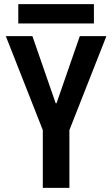

<svg xmlns="http://www.w3.org/2000/svg" viewBox="-20 -904 540 924"><path d="M186 0V-278L8 -730H136L248 -407H252L364 -730H492L314 -278V0ZM68 -791V-884H432V-791Z"/></svg>

Font: M PLUS 1 Code SemiBold
Style: Regular
Weight: 600
Designer: Coji Morishita
Foundry: UNDERFOREST DESIGN
Version: Version 1.005